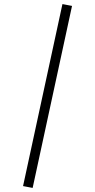

<svg xmlns="http://www.w3.org/2000/svg" viewBox="-20 -822 466 941"><path d="M286 -802 333 -793 140 99 93 90Z"/></svg>

Font: Fira Sans Extra Condensed Light
Style: Regular
Weight: 300
Width: 1
Designer: Carrois Corporate & Edenspiekermann AG
Foundry: Carrois Corporate GbR & Edenspiekermann AG
Version: Version 4.203